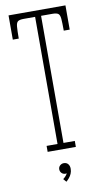

<svg xmlns="http://www.w3.org/2000/svg" viewBox="-96 -745 515 952"><g transform="rotate(-10 162.0 -269.0)"><path d="M92.5 0V-30H147.5V-670H90Q69.5 -670 61 -664Q52.5 -658 50.8 -638.2Q49 -618.5 49 -578H19V-700H305.5V-578H275.5Q275.5 -618.5 273.8 -638.2Q272 -658 263.5 -664Q255 -670 234.5 -670H177.5V-30H234.5V0ZM158.5 162 145 146.5Q150 143.5 158.2 134.5Q166.5 125.5 166.5 120Q165.5 122 160.5 122Q149 122 141.5 114.2Q134 106.5 134 95.5Q134 84 142.2 76.5Q150.5 69 161.5 69Q175 69 182.8 78.2Q190.5 87.5 190.5 102Q190.5 115.5 185.5 127Q180.5 138.5 173 147.2Q165.5 156 158.5 162Z"/></g></svg>

Font: Imbue Thin 10pt Thin
Style: Regular
Weight: 250
Version: Version 1.102